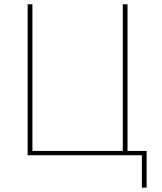

<svg xmlns="http://www.w3.org/2000/svg" viewBox="-20 -718 748 888"><path d="M636.2 149.9V0H107.9V-698.2H129.9V-20H547.9V-698.2H569.8V-20H658.2V149.9Z"/></svg>

Font: Anuphan Thin
Style: Regular
Weight: 250
Designer: Mike Abbink, Paul van der Laan, Pieter van Rosmalen, Mint Tantisuwanna
Foundry: Bold Monday; Cadson Demak
Version: Version 3.002;hotconv 1.0.109;makeotfexe 2.5.65596